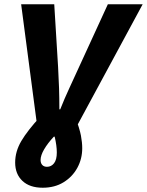

<svg xmlns="http://www.w3.org/2000/svg" viewBox="-20 -671 688 899"><path d="M180 208Q119 208 85 176Q51 144 51 90Q51 38 80 -11Q109 -60 168 -124L156 -66L79 -651H234L252 -357Q255 -306 256.5 -258.5Q258 -211 258 -159H262Q283 -212 305 -259Q327 -306 350 -357L485 -651H648L332 -66V-124Q353 -68 359 -36Q365 -4 365 23Q365 73 342 115Q319 157 277.5 182.5Q236 208 180 208ZM200 110Q220 110 233 93.5Q246 77 246 43Q246 11 236 -31H232Q203 0 186.5 28.5Q170 57 170 78Q170 93 178 101.5Q186 110 200 110Z"/></svg>

Font: Source Sans 3 ExtraLight ExtraBold
Style: Italic
Weight: 800
Italic angle: -11°
Version: Version 3.052;hotconv 1.1.0;makeotfexe 2.6.0